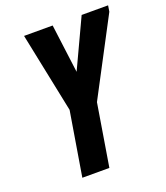

<svg xmlns="http://www.w3.org/2000/svg" viewBox="-136 -828 795 921"><g transform="rotate(-20 262.0 -367.5)"><path d="M125 0 179 -327 95 -735H241L273 -487L389 -735H524L519 -704L315 -317L263 0Z"/></g></svg>

Font: Iosevka SS04 Heavy Oblique
Style: Regular
Weight: 900
Italic angle: -9°
Monospace: yes
Designer: Belleve Invis
Foundry: Belleve Invis
Version: Version 19.0.0; ttfautohint (v1.8.4)